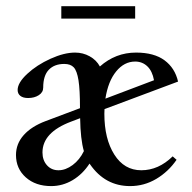

<svg xmlns="http://www.w3.org/2000/svg" viewBox="-20 -596 626 627"><path d="M180.2 -535.2V-575.7H421.4V-535.2ZM147 11.7Q96.2 11.7 64.2 -16.8Q32.2 -45.4 32.2 -89.8Q32.2 -126.5 57.4 -154.8Q82.5 -183.1 129.4 -200.7L241.2 -242.7Q241.2 -303.2 236.3 -334Q231.4 -364.7 220.9 -376Q210.4 -387.2 189.9 -387.2Q157.7 -387.2 139.4 -368.2Q121.1 -349.1 121.1 -310.1Q121.1 -294.4 106.7 -285.2Q92.3 -275.9 71.8 -275.9Q55.2 -275.9 46.4 -283Q37.6 -290 37.6 -302.2Q37.6 -325.7 68.8 -354.7Q100.1 -383.8 144.8 -404.1Q189.5 -424.3 225.1 -424.3Q251 -424.3 272.9 -412.1Q294.9 -399.9 306.2 -378.9Q357.4 -424.3 424.3 -424.3Q482.9 -424.3 517.1 -399.2Q551.3 -374 561.5 -329.6L321.3 -239.7Q320.8 -234.9 320.8 -224.6Q320.8 -142.6 353.3 -91.3Q385.7 -40 441.4 -40Q497.6 -40 543.9 -85.4L556.6 -74.2Q529.8 -35.2 490.2 -11.7Q450.7 11.7 404.8 11.7Q323.2 11.7 273.9 -59.6Q273.4 -60.1 272.9 -60.8Q272.5 -61.5 272.5 -62Q250 -27.3 217.3 -7.8Q184.6 11.7 147 11.7ZM421.4 -395Q385.7 -395 359.4 -362.8Q333 -330.6 324.2 -273.9L482.9 -334Q477.5 -363.8 461.2 -379.4Q444.8 -395 421.4 -395ZM118.7 -98.1Q118.7 -72.8 133.3 -56.4Q147.9 -40 170.9 -40Q194.3 -40 217.3 -57.1Q240.2 -74.2 253.9 -102.5Q242.7 -141.6 241.7 -210L211.9 -198.7Q118.7 -163.6 118.7 -98.1Z"/></svg>

Font: Elstob 18pt Medium
Style: Regular
Weight: 500
Designer: Peter S. Baker
Version: Version 1.015